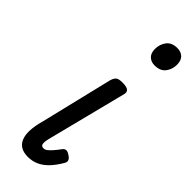

<svg xmlns="http://www.w3.org/2000/svg" viewBox="-269 -815 851 851"><g transform="rotate(45 156.5 -390.0)"><path d="M134 15Q81 15 64.5 -25.5Q48 -66 70 -144L152 -484Q158 -503 167.5 -509Q177 -515 197 -515Q226 -515 235 -506Q244 -497 238 -479L143 -104Q138 -82 140.5 -71.5Q143 -61 156 -61Q165 -61 173 -67Q181 -73 191.5 -84.5Q202 -96 216 -115Q223 -125 231.5 -126.5Q240 -128 251 -121Q267 -112 271 -102.5Q275 -93 269 -83Q250 -50 229 -28Q208 -6 184.5 4.5Q161 15 134 15ZM244 -669Q222 -669 208 -682.5Q194 -696 194 -722Q194 -751 210.5 -773Q227 -795 262 -795Q285 -795 299 -781.5Q313 -768 313 -741Q313 -713 296.5 -691Q280 -669 244 -669Z"/></g></svg>

Font: Playwrite IS
Style: Regular
Weight: 400
Designer: Veronika Burian, José Scaglione
Foundry: TypeTogether
Version: Version 1.002